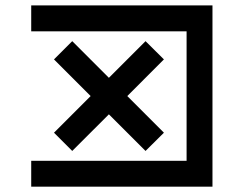

<svg xmlns="http://www.w3.org/2000/svg" viewBox="-20 -704 919 724"><path d="M97.7 0V-97.7H683.6V-585.9H97.7V-683.6H781.2V0ZM460 -341.8 598.1 -203.6 528.8 -134.8 390.6 -272.9 252.4 -134.8 183.6 -203.6 321.8 -341.8 183.6 -480 252.4 -548.8 390.6 -410.6 528.8 -548.8 598.1 -480Z"/></svg>

Font: BabelStone Club Penguin
Style: Regular
Weight: 400
Designer: Andrew West
Foundry: BabelStone
Version: Version 1.02 November 6, 2013